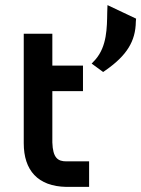

<svg xmlns="http://www.w3.org/2000/svg" viewBox="-20 -732 553 752"><path d="M394 -457C477 -515 511 -571 512 -647L513 -659L401 -712L400 -684C399 -623 399 -551 354 -499L339 -483L384 -450ZM73 -600V-171C73 -65 128 -2 240 0H329V-100H240C206 -100 187 -114 185 -174V-375H305V-475H185V-600Z"/></svg>

Font: Mint Spirit
Style: Bold
Weight: 700
Designer: HARENDAL Hirwen
Foundry: Arkandis Digital Foundry.
Version: Version 1.004;FFEdit